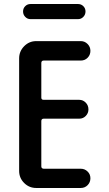

<svg xmlns="http://www.w3.org/2000/svg" viewBox="-20 -935 540 955"><path d="M160.2 0Q125 0 100.1 -24.9Q75.2 -49.8 75.2 -85V-644.5Q75.2 -679.7 100.1 -705.1Q125 -730.5 160.2 -730.5H381.8Q401.4 -730.5 415.5 -716.3Q429.7 -702.1 429.7 -682.1Q429.7 -662.1 416 -647.9Q402.3 -633.8 381.8 -633.8H197.3Q186.5 -633.8 185.5 -623V-449.2Q185.5 -438.5 197.3 -438.5H374Q392.6 -438.5 406.2 -424.8Q419.9 -411.1 419.9 -390.6Q419.9 -372.1 406.7 -358.4Q393.6 -344.7 374 -344.7H197.3Q186.5 -344.7 185.5 -334V-107.4Q185.5 -96.7 197.3 -95.7H381.8Q401.4 -95.7 415.5 -82Q429.7 -68.4 429.7 -48.3Q429.7 -28.3 416 -14.2Q402.3 0 381.8 0ZM131.8 -915H368.2Q383.8 -915 394.5 -904.3Q405.3 -893.6 405.3 -877.9Q405.3 -862.3 394.5 -851.1Q383.8 -839.8 368.2 -839.8H131.8Q116.2 -839.8 105.5 -851.1Q94.7 -862.3 94.7 -877.9Q94.7 -893.6 105.5 -904.3Q116.2 -915 131.8 -915Z"/></svg>

Font: Rounded-X Mgen+ 1m medium
Style: Regular
Weight: 500
Designer: [Source Han Sans]
Ryoko NISHIZUKA  (kana & ideographs); Paul D. Hunt (Latin, Greek & Cyrillic); Wenlong ZHANG  (bopomofo
Version: Version 1.059.20150602